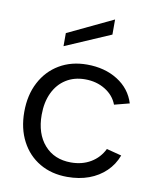

<svg xmlns="http://www.w3.org/2000/svg" viewBox="-83 -793 704 865"><g transform="rotate(10 269.0 -361.0)"><path d="M283.5 7Q211.5 7 157.3 -24.9Q103 -56.7 72.8 -114.4Q42.5 -172 42.5 -248.3Q42.5 -325.5 73.2 -383.9Q103.8 -442.3 158.4 -474.6Q213 -507 284.8 -507Q366 -507 425.1 -469.8Q484.2 -432.5 504 -368L435 -350.1Q419.5 -391.1 379.5 -415.6Q339.6 -440 287.8 -440Q237.7 -440 200.4 -416.4Q163.1 -392.9 142.6 -349.9Q122 -306.8 122 -249Q122 -162.6 167.1 -111.3Q212.2 -60 288.8 -60Q340.1 -60 379 -83.2Q417.9 -106.4 438.2 -147.9L506.7 -130.2Q490.7 -87.2 458.6 -56.4Q426.5 -25.5 382.2 -9.2Q338 7 283.5 7ZM165.3 -570.1V-629.9L373.2 -728.9V-659.8Z"/></g></svg>

Font: Envelope Sans Variable
Style: Regular
Weight: 500
Designer: Andreas Rasmussen / Norman Anderson
Foundry: mail.de GmbH
Version: Version 1.150